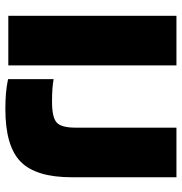

<svg xmlns="http://www.w3.org/2000/svg" viewBox="-1 -666 678 716"><g transform="rotate(90 338.0 -308.0)"><path d="M224 -627V0H39V-627ZM456 -250V-627H641V-236Q641 -103 583 -46Q525 11 387 11Q357 11 330.5 9Q304 7 275 1V-169Q291 -166 311 -164.5Q331 -163 359 -163Q418 -163 437 -180.5Q456 -198 456 -250Z"/></g></svg>

Font: Blinker ExtraBold
Style: Regular
Weight: 800
Designer: Juergen Huber
Foundry: supertype
Version: Version 1.017;hotconv 1.0.117;makeotfexe 2.5.65602